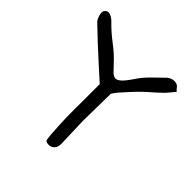

<svg xmlns="http://www.w3.org/2000/svg" viewBox="-184 -830 981 981"><g transform="rotate(45 306.5 -339.5)"><path d="M27 -672Q38 -691 56.5 -686.5Q75 -682 93 -664Q128 -627 174.5 -592Q221 -557 255 -519Q272 -501 285 -488Q298 -475 311 -473Q324 -471 341.5 -486.5Q359 -502 385 -541Q406 -573 437 -603.5Q468 -634 495 -660Q505 -670 520 -674.5Q535 -679 546 -676Q560 -673 565.5 -665Q571 -657 583 -646Q573 -635 562.5 -621.5Q552 -608 541 -597Q513 -570 484.5 -545.5Q456 -521 430 -493Q422 -484 406 -467Q390 -450 375 -432.5Q360 -415 352 -401L349 -203L354 -46Q355 -18 342.5 -5Q330 8 312 8Q290 8 287.5 -3Q285 -14 283 -39Q278 -113 277 -158Q276 -203 276.5 -226Q277 -249 277 -256V-396Q243 -427 200.5 -465Q158 -503 117.5 -541Q77 -579 45 -610Q35 -619 28.5 -640.5Q22 -662 27 -672Z"/></g></svg>

Font: Mynerve
Style: Regular
Weight: 400
Designer: Carolina Short
Foundry: Carolina Short
Version: Version 1.000; ttfautohint (v1.8.4.7-5d5b)